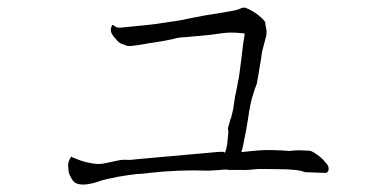

<svg xmlns="http://www.w3.org/2000/svg" viewBox="-20 -593 1040 513"><path d="M478 -494Q458 -493 450 -491Q446 -489 419 -484Q391 -479 381 -478Q333 -469 321 -470Q319 -471 305 -476Q298 -478 291 -487Q275 -503 276 -515Q278 -524 280 -526H283Q291 -518 301 -519Q373 -526 397 -529Q474 -540 477 -542Q481 -543 523 -551Q559 -557 587 -561.5Q615 -566 622 -570Q629 -574 636 -572Q643 -570 655 -563Q667 -556 678 -546Q689 -536 689 -531Q689 -526 691 -518Q693 -511 692 -505Q692 -503 692 -500L680 -454Q677 -430 675 -421Q667 -372 666 -369Q660 -354 657 -343Q649 -321 642 -271Q640 -255 629 -202Q628 -196 626 -191L625 -187H629Q681 -193 705 -192Q744 -191 748 -190Q751 -189 767 -191Q778 -192 790 -191Q808 -191 812 -189Q819 -186 827 -180Q843 -169 851 -157H852Q859 -148 858 -140Q857 -132 850 -131L795 -133Q777 -141 723 -141Q671 -142 665 -141Q639 -138 623 -139Q599 -139 596 -139Q595 -139 591.5 -139Q588 -139 586 -140Q574 -140 570 -139Q540 -137 538 -137Q458 -140 379 -131Q357 -128 345 -128Q320 -125 297 -121Q261 -114 252 -111Q206 -94 184 -103Q174 -107 166 -126Q163 -132 162 -149Q162 -159 165 -165Q169 -174 171 -175V-174Q172 -173 190 -166Q208 -159 230 -156Q247 -153 266 -158L290 -163Q306 -167 318 -166Q327 -165 350 -168L562 -187Q576 -188 579 -187L581 -184L582 -188Q585 -194 587 -208L590 -237V-243L589 -249Q589 -252 593 -264Q595 -274 598 -280Q602 -297 603 -301Q607 -331 608 -335Q610 -341 616 -375Q619 -386 625 -437Q630 -483 634 -503Q632 -504 629 -504Q613 -506 597 -506Q581 -506 542 -500Z"/></svg>

Font: ToneOZ-Tsuipita-TC
Style: Tsuipita-TC
Weight: 400
Designer: :Jeffrey Xuan (Chih-Lin Hsuan)  :
Foundry: jeffreyx@gmail.com, cjkFonts.io
Version: Version 0.24071